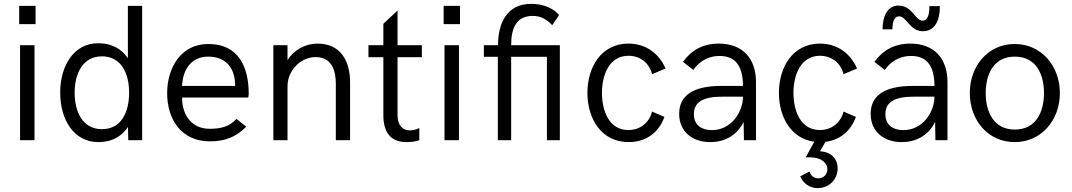

<svg xmlns="http://www.w3.org/2000/svg" viewBox="-20 -720 5506 986"><path d="M78.6 -596.2H162.6V-689.9H78.6ZM83 0H157.2V-487.8H83Z M636.7 -689.9V-421.4C604.5 -468.3 555.2 -498 484.4 -498C359.9 -498 289.1 -383.8 289.1 -244.1C289.1 -105 359.9 9.8 484.9 9.8C558.1 9.8 605.5 -21.5 637.2 -67.9L638.7 0H710V-689.9ZM503.4 -56.6C405.3 -56.6 363.3 -144.5 363.3 -244.1C363.3 -342.8 405.3 -430.7 503.4 -430.7C603 -430.7 643.1 -342.8 643.1 -244.1C643.1 -144 603 -56.6 503.4 -56.6Z M1057.6 5.9C1135.7 5.9 1190.9 -15.6 1244.6 -69.3L1194.8 -109.4C1156.7 -69.3 1114.7 -58.6 1056.6 -58.6C962.4 -58.6 914.1 -132.8 915 -219.2H1254.9C1254.9 -219.2 1257.3 -231.9 1257.3 -237.8C1257.3 -370.6 1209 -494.1 1049.3 -494.1C909.2 -494.1 838.4 -372.1 838.4 -241.2C838.4 -108.4 910.2 5.9 1057.6 5.9ZM915 -278.8C918.5 -361.3 960.9 -429.2 1049.3 -429.2C1143.1 -429.2 1188 -367.2 1187.5 -278.8Z M1383.8 0H1456.5V-277.3C1456.5 -356.9 1522.5 -426.8 1601.1 -426.8C1685.5 -426.8 1704.6 -355.5 1704.6 -289.1V0H1777.8V-296.4C1777.8 -404.8 1731.4 -496.1 1609.9 -496.1C1547.4 -496.1 1487.8 -462.4 1456.5 -411.1V-487.8H1383.8Z M2067.9 9.8C2097.7 9.8 2122.6 4.4 2133.3 0V-62.5C2118.2 -55.2 2101.1 -50.3 2084.5 -50.3C2048.8 -50.3 2021.5 -75.2 2021.5 -128.9V-426.3H2146.5V-487.8H2021.5V-666L1948.7 -597.7V-487.8H1872.1V-426.3H1948.7V-129.4C1948.7 -45.9 1981.4 9.8 2067.9 9.8Z M2258.3 -596.2H2342.3V-689.9H2258.3ZM2262.7 0H2336.9V-487.8H2262.7Z M2536.6 0H2605V-428.2H2788.6V0H2855V-487.8H2605C2605 -568.4 2627 -638.2 2715.3 -638.2C2750.5 -638.2 2781.2 -627.4 2815.9 -590.8L2851.1 -642.6C2812 -688.5 2751.5 -700.2 2708 -700.2C2580.6 -700.2 2537.6 -598.1 2537.6 -487.8H2464.8V-428.2H2536.6Z M3208.5 9.8C3296.9 9.8 3363.3 -38.6 3392.1 -119.6L3328.6 -147C3314 -89.4 3266.6 -52.2 3207.5 -52.2C3105.5 -52.2 3071.3 -153.8 3071.3 -243.2C3071.3 -331.1 3106.4 -433.6 3207.5 -433.6C3266.1 -433.6 3314 -397.9 3328.6 -338.9L3397.9 -368.2C3363.3 -446.8 3295.9 -496.1 3207.5 -496.1C3066.9 -496.1 2996.6 -374 2996.6 -243.2C2996.6 -110.8 3067.9 9.8 3208.5 9.8Z M3627.4 9.8C3696.8 9.8 3763.2 -21 3798.8 -94.2L3800.3 0H3862.3V-299.3C3862.3 -418 3795.4 -496.1 3671.4 -496.1C3590.8 -496.1 3530.8 -462.9 3487.3 -402.3L3540.5 -360.8C3564 -394.5 3606 -432.6 3675.8 -432.6C3764.2 -432.6 3795.4 -370.6 3795.4 -278.8H3683.6C3545.4 -278.8 3467.8 -233.4 3467.8 -135.7C3467.8 -43.9 3535.6 9.8 3627.4 9.8ZM3635.7 -51.8C3585 -51.8 3543.5 -75.7 3543.5 -133.8C3543.5 -198.7 3594.2 -223.6 3690.9 -223.6H3795.4C3795.4 -145 3735.8 -51.8 3635.7 -51.8Z M4190.9 -52.2C4088.9 -52.2 4054.7 -153.8 4054.7 -243.2C4054.7 -331.1 4089.8 -433.6 4190.9 -433.6C4249.5 -433.6 4297.4 -397.9 4312 -338.9L4381.3 -368.2C4346.7 -446.8 4279.3 -496.1 4190.9 -496.1C4050.3 -496.1 3980 -374 3980 -243.2C3980 -120.6 4041 -8.3 4161.6 7.8L4117.7 87.9H4138.2C4200.7 87.9 4229 118.7 4229 148.9C4229 174.3 4210.9 195.8 4181.2 195.8C4158.2 195.8 4141.1 178.7 4137.7 160.6L4089.4 185.5C4102.5 218.8 4136.7 246.1 4178.2 246.1C4243.2 246.1 4281.7 195.8 4281.7 145C4281.7 99.6 4252.4 59.6 4190.9 57.1L4219.2 8.3C4293.9 -1 4349.6 -47.4 4375.5 -119.6L4312 -147C4297.4 -89.4 4250 -52.2 4190.9 -52.2Z M4719.2 -559.6C4774.9 -559.6 4806.6 -605 4806.6 -688.5H4752.9C4752.9 -643.1 4743.2 -613.8 4718.3 -613.8C4679.2 -613.8 4666 -691.4 4594.2 -691.4C4541 -691.4 4512.2 -641.6 4512.2 -569.3H4563C4563 -606 4571.8 -636.2 4596.7 -636.2C4636.2 -636.2 4652.3 -559.6 4719.2 -559.6ZM4610.8 9.8C4680.2 9.8 4746.6 -21 4782.2 -94.2L4783.7 0H4845.7V-299.3C4845.7 -418 4778.8 -496.1 4654.8 -496.1C4574.2 -496.1 4514.2 -462.9 4470.7 -402.3L4523.9 -360.8C4547.4 -394.5 4589.4 -432.6 4659.2 -432.6C4747.6 -432.6 4778.8 -370.6 4778.8 -278.8H4667C4528.8 -278.8 4451.2 -233.4 4451.2 -135.7C4451.2 -43.9 4519 9.8 4610.8 9.8ZM4619.1 -51.8C4568.4 -51.8 4526.9 -75.7 4526.9 -133.8C4526.9 -198.7 4577.6 -223.6 4674.3 -223.6H4778.8C4778.8 -145 4719.2 -51.8 4619.1 -51.8Z M5191.4 9.8C5327.6 9.8 5422.9 -103 5422.9 -242.2C5422.9 -380.9 5327.6 -494.1 5191.4 -494.1C5053.2 -494.1 4960.4 -380.9 4960.4 -242.2C4960.4 -103 5053.2 9.8 5191.4 9.8ZM5191.4 -54.7C5083.5 -54.7 5042 -144.5 5042 -242.2C5042 -339.8 5083.5 -429.2 5191.4 -429.2C5300.3 -429.2 5341.3 -339.8 5341.3 -242.2C5341.3 -144.5 5300.3 -54.7 5191.4 -54.7Z"/></svg>

Font: HK Grotesk
Style: Regular
Weight: 400
Designer: Alfredo Marco Pradil and Stefan Peev
Foundry: Hanken Design Co.
Version: Version 1.045;PS 001.045;hotconv 1.0.88;makeotf.lib2.5.64775